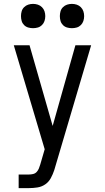

<svg xmlns="http://www.w3.org/2000/svg" viewBox="-20 -753 540 988"><path d="M76 215V145H129Q139 145 150 142.5Q161 140 168.5 132Q176 124 180 114Q184 104 187 94L210 15L51 -520H132L251 -105L368 -520H449L262 113Q261 116 260.5 118Q260 120 259 123Q252 144 241.5 163.5Q231 183 213 195.5Q195 208 173 211.5Q151 215 129 215ZM350 -608Q337 -608 325 -611.5Q313 -615 304 -624Q295 -633 291.5 -645Q288 -657 288 -670Q288 -683 291.5 -695Q295 -707 304 -716Q313 -725 325 -729Q337 -733 350 -733Q363 -733 375 -729Q387 -725 396 -716Q405 -707 409 -695Q413 -683 413 -670Q413 -657 409 -645Q405 -633 396 -624Q387 -615 375 -611.5Q363 -608 350 -608ZM150 -608Q137 -608 125 -611.5Q113 -615 104 -624Q95 -633 91.5 -645Q88 -657 88 -670Q88 -683 91.5 -695Q95 -707 104 -716Q113 -725 125 -729Q137 -733 150 -733Q163 -733 175 -729Q187 -725 196 -716Q205 -707 209 -695Q213 -683 213 -670Q213 -657 209 -645Q205 -633 196 -624Q187 -615 175 -611.5Q163 -608 150 -608Z"/></svg>

Font: Zed Mono
Style: Regular
Weight: 400
Monospace: yes
Designer: Belleve Invis
Foundry: Belleve Invis
Version: Version 1.0.0; ttfautohint (v1.8.4)